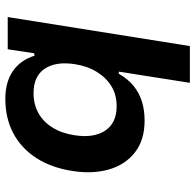

<svg xmlns="http://www.w3.org/2000/svg" viewBox="-26 -527 733 721"><g transform="rotate(-90 340.5 -166.5)"><path d="M390 180 432 -87H424Q405 -53 378.5 -31.5Q352 -10 319.5 0Q287 10 248 10Q175 10 128.5 -26.5Q82 -63 64.5 -124.5Q47 -186 59 -261Q71 -340 107.5 -396.5Q144 -453 200.5 -483Q257 -513 330 -513Q392 -513 433.5 -485Q475 -457 492 -403L501 -405L516 -504H637L528 180ZM302 -95Q345 -95 377 -114.5Q409 -134 431 -169.5Q453 -205 460 -252Q471 -323 443 -365Q415 -407 351 -407Q309 -407 276 -388.5Q243 -370 221.5 -335Q200 -300 193 -252Q182 -181 210.5 -138Q239 -95 302 -95Z"/></g></svg>

Font: Nunito Sans 6pt
Style: Bold Italic
Weight: 700
Italic angle: -9°
Version: Version 3.101;gftools[0.9.27]